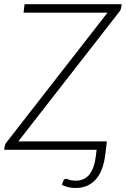

<svg xmlns="http://www.w3.org/2000/svg" viewBox="-26 -728 610 933"><path d="M565 -707.5 562.5 -690.5Q561.5 -680 553.5 -670.5L63 -41H493.5L491 -24H491.5L485 26.5Q480.5 63 469.5 92.5Q458.5 122 440.8 142.5Q423 163 398.2 174.2Q373.5 185.5 341 185.5Q322.5 185.5 306.8 181.8Q291 178 274.5 170.5L281.5 151Q284 144.5 287.8 142.8Q291.5 141 294.5 141Q299 141 310.8 145.5Q322.5 150 341.5 150Q385.5 150 409.2 118.8Q433 87.5 439.5 32.5L443.5 0H-5.5L-3 -18Q-1.5 -27.5 5 -35.5L496.5 -666.5H88.5L93.5 -707.5Z"/></svg>

Font: Lato Light
Style: Italic
Weight: 300
Italic angle: -7°
Designer: Lukasz Dziedzic
Foundry: tyPoland Lukasz Dziedzic
Version: Version 2.007; 2014-02-27